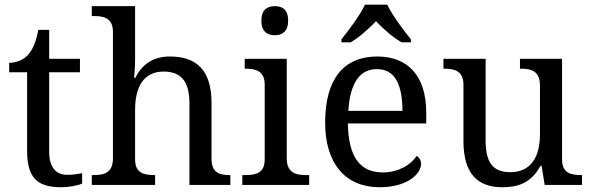

<svg xmlns="http://www.w3.org/2000/svg" viewBox="-20 -786 2517 816"><path d="M265.1 -43C218.8 -43 189 -73.7 189 -142.1V-479H319.8V-536.1H189V-659.2H143.1C132.8 -607.9 120.1 -575.7 97.2 -550.8C75.2 -527.8 43 -519 19 -519V-479H95.2V-145C95.2 -31.2 137.7 9.8 240.2 9.8C271.5 9.8 310.1 2.9 329.1 -5.9V-49.8C308.1 -45.9 289.1 -43 265.1 -43Z M639.2 -42H636.2C590.8 -42 554.2 -50.3 554.2 -108.9V-319.8C554.2 -418.9 592.3 -481.9 675.3 -481.9C754.9 -481.9 785.2 -433.6 785.2 -345.2V0H959V-42H956.1C911.6 -42 878.9 -51.8 878.9 -113.8V-350.1C878.9 -486.3 815.9 -545.9 702.1 -545.9C634.3 -545.9 585 -515.6 555.2 -455.1H550.3C550.8 -464.4 551.8 -474.1 552.2 -483.9C553.7 -501 554.2 -522 554.2 -540V-759.8H370.1V-717.8H377.9C421.4 -717.8 460 -710 460 -649.9V-113.8C460 -51.3 422.9 -42 377.9 -42H370.1V0H639.2Z M1022.9 -42H1009.8V0H1293.9V-42H1280.8C1236.3 -42 1198.7 -51.3 1198.7 -113.8V-536.1H1020V-494.1H1022.9C1067.4 -494.1 1105 -484.4 1105 -425.8V-108.9C1105 -50.3 1068.4 -42 1022.9 -42ZM1090.8 -698.2C1090.8 -652.8 1115.2 -636.2 1147.9 -636.2C1179.2 -636.2 1204.6 -651.9 1204.6 -698.2C1204.6 -746.6 1178.7 -759.8 1147.9 -759.8C1115.7 -759.8 1090.8 -744.6 1090.8 -698.2Z M1581.5 -492.2C1622.1 -492.2 1648.9 -474.6 1666 -443.4C1683.1 -412.1 1690.4 -367.7 1690.4 -314.9H1460.4C1467.8 -430.7 1507.3 -492.2 1581.5 -492.2ZM1361.8 -264.2C1361.8 -177.7 1383.8 -108.9 1423.3 -62C1462.9 -15.1 1521.5 9.8 1593.8 9.8C1713.4 9.8 1769.5 -48.8 1769.5 -88.9C1769.5 -106 1759.8 -119.1 1750.5 -123C1727.1 -86.4 1674.3 -53.2 1607.4 -53.2C1512.7 -53.2 1460.9 -114.7 1458.5 -261.2H1791.5V-307.1C1791.5 -464.8 1712.4 -545.9 1583.5 -545.9C1441.4 -545.9 1361.8 -451.2 1361.8 -264.2ZM1431.2 -606H1470.2C1507.8 -627.9 1547.4 -664.1 1578.1 -695.8C1607.9 -664.1 1648.4 -627.9 1687 -606H1726.1V-619.1C1695.3 -656.7 1646.5 -722.2 1626 -766.1H1531.2C1510.7 -722.2 1461.9 -656.7 1431.2 -619.1Z M2368.7 -108.9V-536.1H2189.9V-494.1H2192.9C2238.3 -494.1 2274.9 -484.4 2274.9 -421.9V-215.8C2274.9 -119.6 2236.8 -54.2 2148.9 -54.2C2069.3 -54.2 2043.9 -102.1 2043.9 -190.9V-536.1H1864.7V-494.1H1867.7C1912.1 -494.1 1949.7 -484.4 1949.7 -425.8V-186C1949.7 -47.9 2009.8 9.8 2114.7 9.8C2178.2 9.8 2236.8 -6.3 2276.9 -81.1H2281.7L2294.9 0H2453.6V-42H2450.7C2405.3 -42 2368.7 -50.3 2368.7 -108.9Z"/></svg>

Font: The Erased English
Style: Regular
Weight: 400
Designer: Monotype Design team + ligartures altered by 180 Amsterdam
Foundry: Monotype Imaging Inc.
Version: Version 1.030;Glyphs 3.1.2 (3151)